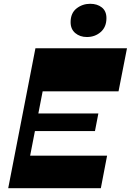

<svg xmlns="http://www.w3.org/2000/svg" viewBox="-20 -982 683 1002"><path d="M155.9 -505.4 200 -730H642.7L598.6 -505.4ZM58 0 90.6 -169.7H538.9L506.3 0ZM22.9 0 164.9 -730H246.3L104.3 0ZM144.6 -298 162.4 -390H493.4L475.6 -298ZM433.5 -788.8Q397.3 -788.8 372.9 -809.3Q348.5 -829.8 348.5 -866.2Q348.5 -913.5 379.4 -937.9Q410.3 -962.2 450.7 -962.2Q487.7 -962.2 511.6 -943.1Q535.5 -924 535.5 -887.5Q535.5 -841 505.6 -814.9Q475.7 -788.8 433.5 -788.8Z"/></svg>

Font: Savate ExtraLight
Style: Italic
Weight: 200
Italic angle: -11°
Designer: Max Esnée
Foundry: Plomb Type
Version: Version 2.000